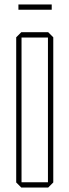

<svg xmlns="http://www.w3.org/2000/svg" viewBox="-20 -845 313 865"><path d="M77 -676V-700H197L220 -677V-676ZM76 0 53 -23V-24H196V0ZM53 -24V-677L76 -700H77V-24ZM196 0V-676H220V-23L197 0ZM63 -801V-825H213V-801Z"/></svg>

Font: Foldit Thin
Style: Regular
Weight: 100
Designer: Sophia Tai
Foundry: Sophia Tai
Version: Version 1.003